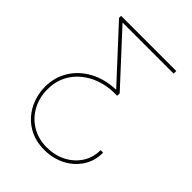

<svg xmlns="http://www.w3.org/2000/svg" viewBox="-260 -864 1214 1214"><g transform="rotate(45 347.0 -256.5)"><path d="M631.8 -35.2Q632.3 38.6 595 95.2Q557.6 151.9 494.9 183.8Q432.1 215.8 355.5 215.8Q289.1 215.8 237.3 192.1Q185.5 168.5 149.9 127.9Q114.3 87.4 95.7 36.1Q77.1 -15.1 77.1 -70.3Q77.1 -155.3 118.7 -222.7Q160.2 -290 234.4 -330.6Q308.6 -371.1 406.2 -375V-377.9L100.6 -709V-727.5H593.8V-704.1H124V-717.8L440.4 -375V-352.5H407.2Q316.9 -348.6 247.3 -311.5Q177.7 -274.4 138.7 -212.4Q99.6 -150.4 99.6 -70.3Q99.6 5.9 132.8 65.4Q166 125 223.9 159.2Q281.7 193.4 355.5 193.4Q427.2 193.4 484.9 163.8Q542.5 134.3 575.9 82.5Q609.4 30.8 609.4 -35.2Z"/></g></svg>

Font: Inter Thin
Style: Regular
Weight: 250
Designer: Rasmus Andersson
Foundry: rsms
Version: Version 4.001;git-66647c0bb